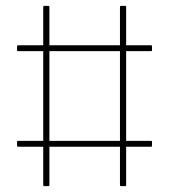

<svg xmlns="http://www.w3.org/2000/svg" viewBox="-20 -633 576 653"><path d="M131 0Q127 0 127 -3V-134H42Q38 -134 38 -138V-151Q38 -154 42 -154H127V-459H42Q38 -459 38 -462V-475Q38 -479 42 -479H127V-610Q127 -613 131 -613H144Q148 -613 148 -610V-479H388V-610Q388 -613 391 -613H405Q409 -613 409 -610V-479H494Q497 -479 497 -475V-462Q497 -459 494 -459H409V-154H494Q497 -154 497 -151V-138Q497 -134 494 -134H409V-3Q409 0 405 0H391Q388 0 388 -3V-134H148V-3Q148 0 144 0ZM148 -154H388V-459H148Z"/></svg>

Font: Sofia Sans Semi Condensed Thin
Style: Regular
Weight: 250
Version: Version 4.100